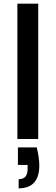

<svg xmlns="http://www.w3.org/2000/svg" viewBox="-20 -760 304 1050"><path d="M189 -740V0H75V-740ZM181 46Q195 104 195 145Q195 207 166.5 238.5Q138 270 82 270V220Q107 220 119 206Q131 192 131 163V142H78V46Z"/></svg>

Font: MSTAGE Medium
Style: Regular
Weight: 500
Designer: Ninad Kale (Devanagari), Jonny Pinhorn (Latin)
Foundry: Indian Type Foundry
Version: 4.004